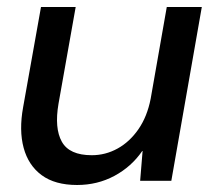

<svg xmlns="http://www.w3.org/2000/svg" viewBox="-20 -516 614 548"><path d="M200 12Q137 12 99 -16Q61 -44 47.5 -94Q34 -144 46 -210L97 -496H196L147 -220Q135 -150 156.5 -111.5Q178 -73 242 -73Q281 -73 315.5 -92Q350 -111 375 -147Q400 -183 410 -234L456 -496H556L469 0H380L387 -85H386Q355 -40 306.5 -14Q258 12 200 12Z"/></svg>

Font: DM Sans 28pt Medium
Style: Italic
Weight: 500
Italic angle: -10°
Version: Version 4.004;gftools[0.9.30]